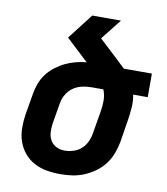

<svg xmlns="http://www.w3.org/2000/svg" viewBox="-83 -805 766 882"><g transform="rotate(10 300.0 -363.5)"><path d="M257 8Q225 8 193.5 2.5Q162 -3 135 -17.5Q108 -32 88.5 -55.5Q69 -79 59 -108Q49 -137 48.5 -169Q48 -201 53 -234L70 -334Q74 -358 83 -382.5Q92 -407 108 -428Q124 -449 145.5 -465.5Q167 -482 190 -493Q213 -504 238 -510.5Q263 -517 288 -519L184 -616L276 -735H410L334 -639L419 -560Q430 -550 440 -540Q450 -530 461 -520H592V-410H524Q530 -380 527.5 -348.5Q525 -317 520 -286L504 -186Q499 -159 489 -132Q479 -105 461 -81Q443 -57 418.5 -39.5Q394 -22 367.5 -11Q341 0 313 4Q285 8 257 8ZM258 -102Q278 -102 299 -108.5Q320 -115 336 -129.5Q352 -144 361 -164Q370 -184 373 -204L390 -304Q395 -331 395 -358.5Q395 -386 385 -410H330Q309 -410 287.5 -405.5Q266 -401 247 -388.5Q228 -376 216 -356.5Q204 -337 200 -316L183 -216Q180 -195 181 -174.5Q182 -154 191.5 -137Q201 -120 219 -111Q237 -102 258 -102Z"/></g></svg>

Font: Iosevka Extrabold Extended
Style: Italic
Weight: 800
Width: 7
Italic angle: -9°
Monospace: yes
Designer: Belleve Invis
Foundry: Belleve Invis
Version: Version 32.5.0; ttfautohint (v1.8.4)